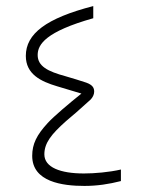

<svg xmlns="http://www.w3.org/2000/svg" viewBox="-20 -611 473 632"><path d="M378 -15V-53C339 -44 291 -40 256 -40C179 -40 126 -60 126 -103C126 -141 150 -170 197 -212C208 -222 220 -231 231 -241C248 -256 263 -270 278 -283C285 -290 290 -300 290 -309C290 -321 286 -331 264 -339C243 -346 220 -353 196 -360C137 -376 104 -393 104 -430C104 -465 131 -507 287 -551V-591C132 -551 65 -500 65 -427C65 -367 114 -343 168 -327C194 -319 219 -312 248 -303C208 -271 157 -228 137 -206C101 -167 86 -137 86 -98C86 -12 186 1 258 1C300 1 339 -5 378 -15Z"/></svg>

Font: Noto Sans Syriac Extralight
Style: Regular
Weight: 200
Designer: Patrick Giasson and the Monotype Design Team
Foundry: Monotype Imaging Inc.
Version: Version 3.000